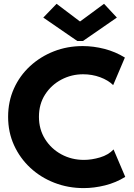

<svg xmlns="http://www.w3.org/2000/svg" viewBox="-20 -966 692 994"><path d="M413.1 7.8Q332.5 7.8 261.5 -19.8Q190.4 -47.4 136.7 -97.4Q83 -147.5 52.5 -214.6Q22 -281.7 22 -361.3Q22 -440.4 52 -507.3Q82 -574.2 135.5 -623.5Q189 -672.9 258.8 -700.2Q328.6 -727.5 408.2 -727.5Q463.9 -727.5 520.8 -712.9Q577.6 -698.2 626.5 -668L565.9 -525.4Q540 -550.8 498.5 -566.2Q457 -581.5 410.2 -581.5Q350.1 -581.5 297.9 -554Q245.6 -526.4 213.6 -476.8Q181.6 -427.2 181.6 -361.3Q181.6 -296.9 213.1 -246.3Q244.6 -195.8 297.6 -167Q350.6 -138.2 414.6 -138.2Q454.6 -138.2 498 -151.1Q541.5 -164.1 567.9 -192.4L628.4 -50.3Q580.6 -20.5 523.9 -6.3Q467.3 7.8 413.1 7.8ZM272.9 -946.3 393.1 -855.5H395.5L518.6 -946.3L585 -875L409.7 -753.9H379.9L204.1 -875Z"/></svg>

Font: Reddit Sans ExtraBold
Style: Regular
Weight: 800
Designer: Stephen Hutchings
Foundry: Reddit
Version: Version 1.014; ttfautohint (v1.8.4.7-5d5b)